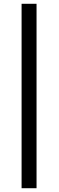

<svg xmlns="http://www.w3.org/2000/svg" viewBox="-20 -805 310 1014"><path d="M94 189V-785H173V189Z"/></svg>

Font: Repo Regular
Style: Regular
Weight: 400
Designer: Stefan Peev
Foundry: Context Ltd
Version: Version 1.502